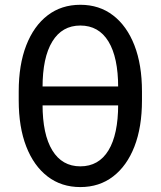

<svg xmlns="http://www.w3.org/2000/svg" viewBox="-20 -759 662 791"><path d="M311 11.7Q232.9 11.7 176 -32Q119.1 -75.7 88.1 -155.5Q57.1 -235.4 57.1 -345.2V-382.3Q57.1 -492.2 88.1 -572Q119.1 -651.9 176 -695.6Q232.9 -739.3 311 -739.3Q389.2 -739.3 446 -695.6Q502.9 -651.9 533.9 -572Q564.9 -492.2 564.9 -382.3V-345.2Q564.9 -235.4 533.9 -155.5Q502.9 -75.7 446 -32Q389.2 11.7 311 11.7ZM311 -73.7Q386.7 -73.7 426.8 -139.4Q466.8 -205.1 466.8 -328.6V-398.9Q466.8 -522.5 426.8 -588.1Q386.7 -653.8 311 -653.8Q235.8 -653.8 195.6 -588.1Q155.3 -522.5 155.3 -398.9V-328.6Q155.3 -205.1 195.6 -139.4Q235.8 -73.7 311 -73.7ZM131.3 -324.7V-402.8H493.2V-324.7Z"/></svg>

Font: Inter Cardless
Style: Regular
Weight: 400
Designer: Rasmus Andersson
Foundry: rsms
Version: Version 4.001;git-9221beed3